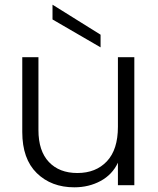

<svg xmlns="http://www.w3.org/2000/svg" viewBox="-20 -790 673 819"><path d="M553 -546V0H483V-96Q459 -45 409 -18Q359 9 297 9Q199 9 137 -51.5Q75 -112 75 -227V-546H144V-235Q144 -146 188.5 -99Q233 -52 310 -52Q389 -52 436 -102Q483 -152 483 -249V-546ZM409 -642V-588L204 -707V-770Z"/></svg>

Font: Poppins-tnum Light
Style: Regular
Weight: 300
Designer: Ninad Kale (Devanagari), Jonny Pinhorn (Latin)
Foundry: Indian Type Foundry
Version: Version 4.004